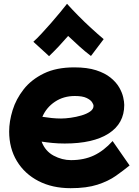

<svg xmlns="http://www.w3.org/2000/svg" viewBox="-20 -906 728 1006"><path d="M350 80Q254 80 181.5 42.5Q109 5 68.5 -62Q28 -129 28 -217Q28 -270 46 -328.5Q64 -387 104 -438Q144 -489 209.5 -521Q275 -553 369 -553Q437 -553 483.5 -538Q530 -523 559.5 -499Q589 -475 604.5 -448Q620 -421 625.5 -396.5Q631 -372 631 -356Q631 -259 549.5 -206.5Q468 -154 319 -154Q285 -154 254.5 -157Q224 -160 198 -164Q217 -114 261 -90.5Q305 -67 352 -67Q420 -67 472 -91.5Q524 -116 570 -167L659 -39Q627 -13 587.5 15Q548 43 491 61.5Q434 80 350 80ZM372 -403Q313 -403 268 -373Q223 -343 202 -294Q227 -290 251.5 -287.5Q276 -285 300 -285Q322 -285 350.5 -289Q379 -293 406.5 -301Q434 -309 452 -321.5Q470 -334 470 -351Q470 -359 462 -371Q454 -383 433 -393Q412 -403 372 -403ZM154.8 -687.2Q174.4 -704.8 198.9 -731.3Q223.4 -757.8 248.3 -786.2Q273.3 -814.6 294.9 -841.1Q316.5 -867.5 331.2 -886.1Q356.6 -857.7 389.5 -824.4Q422.3 -791.1 457.1 -759.2Q491.9 -727.4 523.2 -700.9L456.6 -612.7Q424.3 -637.2 396.3 -662.7Q368.4 -688.2 337 -717.6Q310.6 -687.2 288.5 -663.7Q266.5 -640.2 237.1 -611.7Q235.1 -613.7 222.4 -625.5Q209.6 -637.2 194 -651.4Q178.3 -665.6 166.5 -676.4Q154.8 -687.2 154.8 -687.2Z"/></svg>

Font: Mochiy Pop P One
Style: Regular
Weight: 400
Designer: FONTDASU
Foundry: FONTDASU / Google Inc. / Adobe
Version: Version 2.000